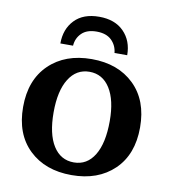

<svg xmlns="http://www.w3.org/2000/svg" viewBox="-81 -784 771 866"><g transform="rotate(10 304.0 -351.5)"><path d="M151.9 -564.9Q151.9 -630.9 191.7 -672.4Q231.4 -713.9 304.2 -713.9Q376.5 -713.9 417.2 -672.4Q458 -630.9 458 -564.9H399.9Q396.5 -599.6 372.6 -622.8Q348.6 -646 304.2 -646Q259.8 -646 236.1 -622.8Q212.4 -599.6 210 -564.9ZM498.5 -59.3Q425.3 11.2 304.2 11.2Q183.1 11.2 109.6 -59.3Q36.1 -129.9 36.1 -253.9Q36.1 -377.9 109.6 -449Q183.1 -520 304.2 -520Q425.3 -520 498.5 -449Q571.8 -377.9 571.8 -253.9Q571.8 -129.9 498.5 -59.3ZM432.1 -258.8Q432.1 -354.5 398.2 -408.2Q364.3 -461.9 304.2 -461.9Q244.1 -461.9 210 -407.2Q175.8 -352.5 175.8 -253.9Q175.8 -154.8 209.7 -100.8Q243.7 -46.9 304.2 -46.9Q364.7 -46.9 398.4 -102.1Q432.1 -157.2 432.1 -258.8Z"/></g></svg>

Font: Montagu Slab 144pt Medium
Style: Regular
Weight: 500
Designer: Florian Karsten
Foundry: Florian Karsten
Version: Version 1.000